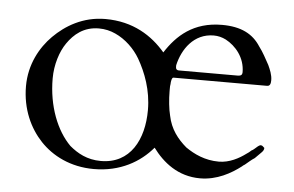

<svg xmlns="http://www.w3.org/2000/svg" viewBox="-40 -509 886 578"><g transform="rotate(5 402.5 -220.0)"><path d="M440 -355C400 -402 342 -440 258 -440C190 -440 138 -408 102 -372C67 -337 37 -284 37 -218C37 -148 64 -92 100 -54C136 -16 191 13 262 13C342 13 401 -22 439 -67C470 -25 516 13 583 13C634 13 676 -11 706 -34C707 -35 710 -38 714 -40C723 -47 732 -56 742 -62L761 -81C766 -86 768 -90 768 -95C765 -97 762 -102 758 -102H756C754 -102 754 -102 753 -101C746 -98 739 -88 730 -84C726 -80 721 -76 716 -73C696 -58 667 -42 635 -42C593 -42 560 -58 534 -76C507 -99 485 -127 477 -167C472 -186 469 -216 469 -240V-248C469 -253 469 -258 470 -262C470 -269 472 -282 477 -282H760C769 -282 771 -290 771 -300C771 -316 764 -332 758 -345L743 -372C738 -381 732 -390 726 -398C703 -434 667 -453 609 -453C523 -453 474 -408 440 -355ZM115 -248C115 -290 128 -330 146 -356C166 -385 195 -410 241 -410C259 -410 276 -406 291 -399C322 -385 349 -359 366 -330C389 -290 409 -238 409 -178C409 -89 370 -13 281 -13C239 -13 210 -30 186 -50C144 -92 115 -164 115 -248ZM482 -314V-320C493 -369 527 -419 587 -419C600 -419 612 -416 624 -410C654 -394 683 -361 683 -316C683 -309 679 -305 670 -305H491C486 -305 482 -308 482 -314Z"/></g></svg>

Font: fbb
Style: Regular
Weight: 400
Designer: David J. Perry, Michael Sharpe
Version: Version 1.045